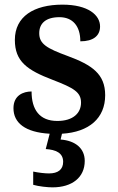

<svg xmlns="http://www.w3.org/2000/svg" viewBox="-20 -567 509 827"><path d="M206 240C291 240 345 197 345 126C345 73 306 39 241 34L247 9C364 2 433 -58 433 -157C433 -248 377 -287 271 -326C181 -359 149 -378 149 -424C149 -466 177 -493 236 -493C293 -493 326 -455 326 -389C382 -389 411 -413 411 -453C411 -502 360 -547 249 -547C126 -547 44 -496 44 -395C44 -302 97 -265 207 -223C298 -188 329 -170 329 -125C329 -80 295 -46 227 -46C150 -46 116 -95 116 -173C80 -173 38 -156 38 -101C38 -38 88 3 194 9L177 75C220 78 252 91 252 130C252 164 229 180 191 180C173 180 147 177 123 172V229C147 236 185 240 206 240Z"/></svg>

Font: Noto Serif Devanagari SemiBold
Style: Regular
Weight: 600
Designer: Universal Thirst, Indian Type Foundry and the Monotype Design Team
Foundry: Monotype Imaging Inc.
Version: Version 2.004